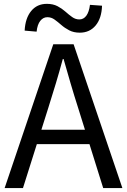

<svg xmlns="http://www.w3.org/2000/svg" viewBox="-20 -959 648 979"><path d="M3.6 0 251.7 -733.4H355.3L604 0H506.2L377.9 -410.4Q358 -472.5 340.1 -533.4Q322.3 -594.3 304.2 -658H300.2Q282.9 -593.9 264.6 -533.2Q246.2 -472.5 226.7 -410.4L97.1 0ZM133.1 -224.1V-297.4H471.2V-224.1ZM387 -792.4Q355.8 -792.4 332.9 -804.4Q310 -816.3 292.3 -831.9Q274.7 -847.4 258 -859.4Q241.4 -871.3 221.3 -871.3Q200.2 -871.3 185.4 -852.7Q170.6 -834 166.6 -797.6L105.7 -802.9Q108.9 -866.3 138.9 -902.8Q168.9 -939.4 218.9 -939.4Q250.2 -939.4 273.1 -927.5Q295.9 -915.5 313.6 -899.7Q331.3 -883.8 348.2 -871.9Q365 -859.9 384.7 -859.9Q406.2 -859.9 420.2 -878.9Q434.1 -897.8 438.7 -934.3L500.3 -929.9Q498.1 -865.6 467.6 -829Q437.1 -792.4 387 -792.4Z"/></svg>

Font: Noto Sans JP
Style: Regular
Weight: 100
Designer: Ryoko NISHIZUKA 西塚涼子 (kana, bopomofo & ideographs); Paul D. Hunt (Latin, Greek & Cyrillic); Sandoll Communications 산돌커뮤니
Foundry: Adobe
Version: Version 2.004;hotconv 1.0.118;makeotfexe 2.5.65603